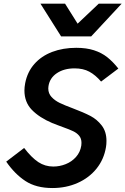

<svg xmlns="http://www.w3.org/2000/svg" viewBox="-20 -988 665 1018"><path d="M262.5 -105Q296.5 -105 328.5 -117.8Q360.5 -130.5 383 -155.8Q405.5 -181 411 -216Q412 -221 412 -230.5Q412 -253.5 399.8 -268.2Q387.5 -283 368.2 -292.2Q349 -301.5 312.5 -314.5Q299 -319.5 284.8 -324.8Q270.5 -330 256 -336Q189 -364.5 149.2 -405.2Q109.5 -446 109.5 -508.5Q109.5 -525.5 113.5 -547Q125 -606.5 162.2 -648.8Q199.5 -691 256.8 -712.8Q314 -734.5 384.5 -734.5Q438 -734.5 478.2 -721.5Q518.5 -708.5 548.5 -684.8Q578.5 -661 607.5 -624.5L516 -555.5Q486 -590.5 453.5 -608Q421 -625.5 375.5 -625.5Q319.5 -625.5 281.5 -600Q243.5 -574.5 237 -531Q236.5 -525 236 -519Q236 -492.5 253.2 -473.8Q270.5 -455 296.2 -442.5Q322 -430 366.5 -413.5Q423.5 -392 459 -373.5Q494.5 -355 519.5 -322.5Q544.5 -290 544.5 -241Q544.5 -223 542 -208.5Q531.5 -143.5 492 -94.2Q452.5 -45 391.5 -18Q330.5 9 258 9Q171.5 9 114.8 -28.2Q58 -65.5 13 -131L108 -203.5Q147.5 -152 183.2 -128.5Q219 -105 262.5 -105ZM194.5 -968.5H325L391.5 -862.5L503.5 -968.5H625L463.5 -795H304Z"/></svg>

Font: JuliaMono
Style: Bold Italic
Weight: 700
Italic angle: -9°
Monospace: yes
Designer: cormullion
Foundry: corm
Version: Version 0.057; ttfautohint (v1.8.4)